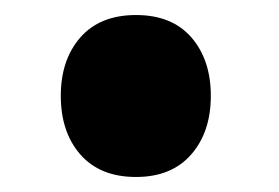

<svg xmlns="http://www.w3.org/2000/svg" viewBox="-20 -532 368 253"><path d="M257.8 -405.8Q257.8 -357.9 231.9 -328.4Q206.1 -298.8 159.2 -298.8Q111.8 -298.8 85.9 -328.4Q60.1 -357.9 60.1 -405.8Q60.1 -453.1 85.9 -482.7Q111.8 -512.2 159.2 -512.2Q206.5 -512.2 232.2 -482.7Q257.8 -453.1 257.8 -405.8Z"/></svg>

Font: Sinkin Sans 800 Black
Style: Regular
Weight: 900
Designer: Keith Bates
Foundry: K-Type
Version: Sinkin Sans (version 1.0)  by Keith Bates   •   © 2014   www